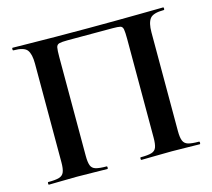

<svg xmlns="http://www.w3.org/2000/svg" viewBox="-93 -736 936 847"><g transform="rotate(-15 375.5 -312.5)"><path d="M719 -12Q722 -12 722 -6Q722 0 719 0Q693 0 660.5 -1Q628 -2 592 -2Q551 -2 516 -1Q481 0 453 0Q450 0 450 -6Q450 -12 453 -12Q486 -12 502.5 -17Q519 -22 524.5 -37Q530 -52 530 -81V-532Q530 -563 527.5 -576Q525 -589 515 -591.5Q505 -594 480 -594H275Q248 -594 236.5 -591Q225 -588 222.5 -575.5Q220 -563 220 -532V-81Q220 -52 225.5 -37Q231 -22 247.5 -17Q264 -12 297 -12Q300 -12 300 -6Q300 0 297 0Q269 0 234 -1Q199 -2 158 -2Q122 -2 89 -1Q56 0 30 0Q28 0 28 -6Q28 -12 30 -12Q64 -12 80.5 -17Q97 -22 103 -37Q109 -52 109 -81V-532Q109 -575 95 -594Q81 -613 32 -613Q29 -613 29 -619Q29 -625 32 -625Q50 -625 102 -624Q154 -623 227 -622.5Q300 -622 379 -622Q442 -622 500 -622.5Q558 -623 605.5 -623.5Q653 -624 683 -624.5Q713 -625 719 -625Q722 -625 722 -619Q722 -613 719 -613Q670 -613 655.5 -594Q641 -575 641 -532V-81Q641 -52 647 -37Q653 -22 669.5 -17Q686 -12 719 -12Z"/></g></svg>

Font: Cormorant Infant Light
Style: Regular
Weight: 300
Designer: Christian Thalmann (Catharsis Fonts)
Foundry: Catharsis Fonts
Version: Version 4.001